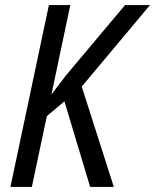

<svg xmlns="http://www.w3.org/2000/svg" viewBox="-20 -734 609 754"><path d="M172 -714H256L182 -363L240 -439L471 -714H569L301 -394L427 0H334L233 -336L164 -278L105 0H21Z"/></svg>

Font: Noto Sans UI Narrow
Style: Italic
Weight: 400
Width: 4
Italic angle: -12°
Designer: Monotype Design Team
Foundry: Monotype Imaging Inc.
Version: Version 1.001